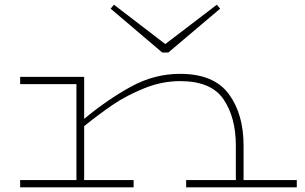

<svg xmlns="http://www.w3.org/2000/svg" viewBox="-20 -799 1303 819"><path d="M1246 -31V0H774V-31H986V-178Q986 -298 933.5 -375.5Q881 -453 748 -453Q671 -453 595.5 -422.5Q520 -392 462.5 -353Q405 -314 339 -261V-31H550V0H66V-31H306V-440H66V-471H339V-292Q438 -374 538 -429Q638 -484 748 -484Q892 -484 955.5 -398.5Q1019 -313 1019 -178V-31ZM919 -762 698 -575H672L452 -762L466 -779L685 -611L905 -779Z"/></svg>

Font: BioRhyme Expanded ExtraLight
Style: Regular
Weight: 275
Width: 7
Designer: Aoife Mooney
Foundry: Aoife Mooney Type
Version: Version 1.000